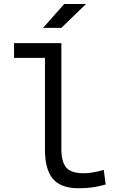

<svg xmlns="http://www.w3.org/2000/svg" viewBox="-20 -953 626 982"><path d="M381.3 9.8Q292 9.8 251 -37.8Q210 -85.4 210 -187V-657.2H51.8V-732.4H293.9V-190.4Q293.9 -127 318.1 -96.9Q342.3 -66.9 409.2 -66.9Q449.7 -66.9 510.7 -84L520.5 -9.3Q484.9 1 451.9 5.4Q418.9 9.8 381.3 9.8ZM200.2 -810.5 308.6 -932.6H419.9L293.9 -810.5Z"/></svg>

Font: Cascadia Mono NF SemiLight
Style: Regular
Weight: 350
Monospace: yes
Designer: Aaron Bell
Foundry: Saja Typeworks
Version: Version 2404.023; ttfautohint (v1.8.4)